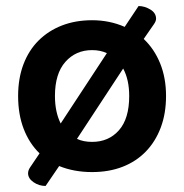

<svg xmlns="http://www.w3.org/2000/svg" viewBox="-20 -555 610 636"><path d="M285 15Q225 15 176 -5L131 61Q109 61 91 48.5Q73 36 73 19Q73 9 80 -1L111 -47Q77 -80 58.5 -128Q40 -176 40 -237Q40 -295 57.5 -341.5Q75 -388 107.5 -420.5Q140 -453 185 -470.5Q230 -488 285 -488Q343 -488 393 -466L439 -535Q459 -535 478 -523.5Q497 -512 497 -493Q497 -485 490 -475L456 -426Q491 -393 510.5 -345Q530 -297 530 -237Q530 -179 512.5 -132.5Q495 -86 463 -53Q431 -20 386 -2.5Q341 15 285 15ZM388 -328 235 -95Q256 -85 285 -85Q340 -85 374 -123.5Q408 -162 408 -237Q408 -291 388 -328ZM162 -237Q162 -184 181 -146L334 -379Q323 -384 311 -386.5Q299 -389 285 -389Q231 -389 196.5 -350Q162 -311 162 -237Z"/></svg>

Font: Baloo 2 Latin SemiBold
Style: Regular
Weight: 400
Designer: Sarang Kulkarni and Ek Type
Foundry: Ek Type
Version: Version 1.001